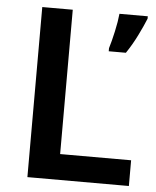

<svg xmlns="http://www.w3.org/2000/svg" viewBox="-52 -758 653 803"><g transform="rotate(5 275.0 -357.0)"><path d="M93 0V-714H221V-108H519V0ZM536 -704Q524 -674 503.5 -632.5Q483 -591 458 -554H386V-567Q395 -596 404.5 -639Q414 -682 417 -714H536Z"/></g></svg>

Font: Noto Sans Kannada SemiBold
Style: Regular
Weight: 600
Designer: Jelle Bosma - Monotype Design Team
Foundry: Monotype Imaging Inc.
Version: Version 2.005; ttfautohint (v1.8.4.7-5d5b)